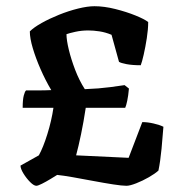

<svg xmlns="http://www.w3.org/2000/svg" viewBox="-20 -598 580 618"><path d="M97 0Q89 0 77 -12Q65 -24 55.5 -39.5Q46 -55 46 -65L105 -98Q119 -123 132.5 -166.5Q146 -210 152 -251H53Q53 -277 56.5 -290.5Q60 -304 64 -307Q84 -307 104 -307Q124 -307 145 -308Q126 -340 110.5 -375.5Q95 -411 85.5 -443Q76 -475 76 -497Q89 -510 114 -524Q139 -538 170 -550.5Q201 -563 231.5 -570.5Q262 -578 284 -578Q315 -578 351 -569Q387 -560 416.5 -548Q446 -536 457 -527Q457 -504 452.5 -475Q448 -446 442.5 -422Q437 -398 433 -388Q406 -388 387.5 -391.5Q369 -395 363 -399L339 -486Q320 -494 300.5 -497Q281 -500 264 -500Q242 -500 222 -495.5Q202 -491 194 -488Q194 -469 201.5 -438Q209 -407 222 -373Q235 -339 253 -311Q278 -312 296.5 -313.5Q315 -315 334.5 -317.5Q354 -320 381 -324L395 -313Q393 -290 389.5 -273.5Q386 -257 383 -251H256Q249 -205 241 -166.5Q233 -128 225 -98L394 -90L438 -205Q455 -205 474.5 -200.5Q494 -196 506 -190Q504 -161 500 -119.5Q496 -78 490 -49Q479 -39 459 -27.5Q439 -16 418.5 -8Q398 0 387 0Q373 0 344 -4.5Q315 -9 280.5 -15.5Q246 -22 215 -27.5Q184 -33 164 -35Q156 -30 142 -21.5Q128 -13 115 -6.5Q102 0 97 0Z"/></svg>

Font: Texturina
Style: Bold
Weight: 700
Designer: Guillermo Torres Carreño
Foundry: Omnibus-Type
Version: Version 1.002; ttfautohint (v1.8.3)